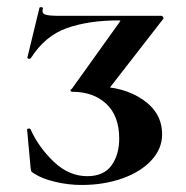

<svg xmlns="http://www.w3.org/2000/svg" viewBox="-20 -514 530 546"><path d="M78 -20Q71 -24 69.5 -26Q68 -28 67 -37L57 -146Q57 -148 61.5 -148.5Q66 -149 67 -146Q90 -95 133 -54Q176 -13 228 -13Q275 -13 297 -43.5Q319 -74 319 -120Q319 -184 282.5 -218.5Q246 -253 185 -253Q181 -253 180.5 -256.5Q180 -260 184 -261L320 -451Q323 -455 322 -455.5Q321 -456 317 -456Q232 -456 170 -434Q108 -412 68 -349Q66 -346 61.5 -347Q57 -348 58 -351L92 -491Q92 -494 97.5 -493.5Q103 -493 102 -490Q98 -477 107.5 -473Q117 -469 149 -469H439Q442 -469 444 -465Q446 -461 444 -460L284 -254L251 -268Q332 -268 386.5 -230.5Q441 -193 441 -132Q441 -91 410.5 -58Q380 -25 327.5 -6.5Q275 12 212 12Q174 12 136.5 3Q99 -6 78 -20Z"/></svg>

Font: Cormorant Unicase
Style: Bold
Weight: 700
Designer: Christian Thalmann (Catharsis Fonts)
Foundry: Catharsis Fonts
Version: Version 4.000